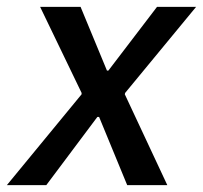

<svg xmlns="http://www.w3.org/2000/svg" viewBox="-52 -540 592 560"><path d="M-32 0H83L232 -199H237L319 0H436L312 -265L313 -269L520 -520H406L264 -334H260L183 -520H65L186 -269V-265Z"/></svg>

Font: Fixel Text 20240404 Medium
Style: Italic
Weight: 500
Width: 4
Italic angle: -10°
Designer: AlfaBravo + MacPaw
Foundry: Kyrylo Tkachov, Marchela Mozhyna, Serhii Makarenko, Maria Weinstein, Zakhar Kryvoshyya
Version: Version 1.211;Glyphs 3.2 (3225)